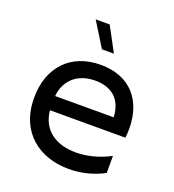

<svg xmlns="http://www.w3.org/2000/svg" viewBox="-135 -842 862 952"><g transform="rotate(20 296.0 -366.5)"><path d="M334 5C398 5 461 -10 519 -41V-131C458 -99 396 -84 340 -84C234 -84 158 -135 148 -237H546C548 -253 549 -269 549 -284C549 -435 464 -535 309 -535C152 -535 53 -431 53 -269C53 -86 180 5 334 5ZM457 -312H148C157 -402 221 -452 310 -452C396 -452 453 -406 457 -312ZM350 -609 281 -738H207L287 -609Z"/></g></svg>

Font: Chess Sans Medium
Style: Regular
Weight: 500
Designer: Wolf Bōese
Foundry: Wolf Bōese
Version: Version 7.223;Glyphs 3.3 (3306)